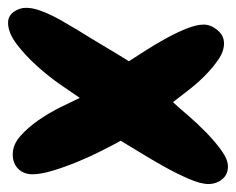

<svg xmlns="http://www.w3.org/2000/svg" viewBox="-75 -514 591 481"><g transform="rotate(-90 220.5 -273.5)"><path d="M441.4 -503.9Q441.4 -488.3 435.5 -471.2Q429.7 -454.1 420.9 -436.5Q412.1 -418.9 402.3 -402.8Q392.6 -386.7 384.8 -373Q365.2 -341.8 346.2 -309.6Q327.1 -277.3 307.6 -246.1Q316.4 -232.4 332 -208Q347.7 -183.6 362.8 -156.7Q377.9 -129.9 388.7 -103.5Q399.4 -77.1 399.4 -58.6Q399.4 -41 385.7 -24.4Q372.1 -7.8 352.5 -7.8Q332 -7.8 311 -22.5Q290 -37.1 270 -57.1Q250 -77.1 233.4 -99.1Q216.8 -121.1 205.1 -135.7Q192.4 -122.1 172.4 -98.6Q152.3 -75.2 129.4 -52.7Q106.4 -30.3 84 -14.2Q61.5 2 43.9 2Q23.4 2 11.7 -12.7Q0 -27.3 0 -46.9Q0 -66.4 13.2 -96.7Q26.4 -127 44.4 -159.2Q62.5 -191.4 80.6 -220.7Q98.6 -250 108.4 -266.6Q98.6 -284.2 84 -313Q69.3 -341.8 56.2 -373.5Q43 -405.3 33.7 -436Q24.4 -466.8 24.4 -487.3Q24.4 -509.8 38.1 -523.4Q51.8 -537.1 74.2 -537.1Q98.6 -537.1 120.1 -518.1Q141.6 -499 160.2 -472.2Q178.7 -445.3 192.9 -416.5Q207 -387.7 215.8 -369.1Q227.5 -386.7 248.5 -417Q269.5 -447.3 295.9 -476.6Q322.3 -505.9 350.6 -527.3Q378.9 -548.8 404.3 -548.8Q420.9 -548.8 431.2 -534.7Q441.4 -520.5 441.4 -503.9Z"/></g></svg>

Font: Chewy
Style: Regular
Weight: 400
Version: Version 1.001